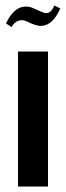

<svg xmlns="http://www.w3.org/2000/svg" viewBox="-20 -684 242 704"><path d="M156 -495V0H46V-495ZM22 -585 2 -598Q31 -660 75 -660Q90 -660 104 -653L127 -643Q141 -636 150 -636Q168 -636 179 -664L201 -653Q173 -589 129 -589Q121 -589 113 -591.5Q105 -594 97 -597L77 -606Q68 -610 60 -610Q38 -610 22 -585Z"/></svg>

Font: Moniqa ExtBd Paragraph
Style: Regular
Weight: 800
Designer: Rajesh Rajput
Foundry: Rajesh Rajput
Version: Version 1.000